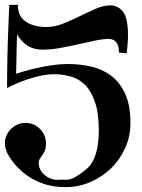

<svg xmlns="http://www.w3.org/2000/svg" viewBox="-20 -786 582 789"><path d="M248 -17Q167 -17 104 -56.5Q41 -96 7 -162H8Q0 -180 0 -197Q0 -214 6.5 -229Q13 -244 24.5 -255.5Q36 -267 51 -274Q66 -281 84 -281Q120 -281 144.5 -256Q169 -231 169 -197Q169 -179 164.5 -168Q160 -157 154 -149Q148 -141 143.5 -133.5Q139 -126 139 -115Q139 -103 145 -90.5Q151 -78 161.5 -68.5Q172 -59 186 -53Q200 -47 217 -47Q222 -47 226.5 -47.5Q231 -48 236 -48Q240 -48 244 -47.5Q248 -47 253 -47Q283 -47 336 -92Q386 -134 386 -250Q386 -322 370 -367.5Q354 -413 328.5 -438Q303 -463 270 -472Q237 -481 204 -481Q174 -481 143.5 -474Q113 -467 86 -457.5Q59 -448 38.5 -438.5Q18 -429 10 -424Q9 -425 9 -440Q9 -459 9.5 -490Q10 -521 10.5 -556Q11 -591 12.5 -627Q14 -663 15 -693Q16 -723 17 -743Q18 -763 19 -766H54Q54 -765 54 -762.5Q54 -760 53 -755H54Q57 -715 89 -695Q121 -675 172 -675Q205 -675 239.5 -689Q274 -703 308 -719.5Q342 -736 373.5 -750Q405 -764 433 -764Q465 -764 485.5 -737.5Q506 -711 506 -641Q506 -625 504.5 -606.5Q503 -588 501 -567L469 -570Q469 -626 426 -626Q402 -626 370 -619Q338 -612 302 -604Q266 -596 228 -589Q190 -582 153 -582Q87 -582 50 -645Q49 -619 48.5 -591Q48 -563 47.5 -539Q47 -515 46.5 -499.5Q46 -484 46 -483Q55 -486 77.5 -492.5Q100 -499 130 -506Q160 -513 193.5 -518Q227 -523 259 -523Q306 -523 352 -513Q398 -503 434.5 -476.5Q471 -450 493.5 -402.5Q516 -355 516 -280Q516 -226 494.5 -178Q473 -130 436.5 -94.5Q400 -59 351.5 -38Q303 -17 248 -17Z"/></svg>

Font: CatShop
Style: Regular
Weight: 400
Designer: Peter Wiegel
Foundry: Peter Wiegel
Version: Version 1.000 2009 initial release